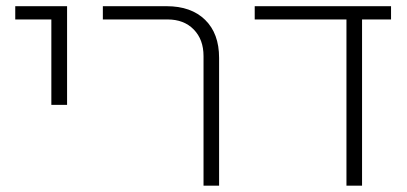

<svg xmlns="http://www.w3.org/2000/svg" viewBox="-20 -588 1289 608"><path d="M142.6 -255.9V-526.4H28.3V-568.4H192.4V-255.9Z M624.5 0V-410.6Q624.5 -462.9 593.5 -494.6Q562.5 -526.4 510.7 -526.4H305.7V-568.4H507.3Q585.4 -568.4 629.6 -525.1Q673.8 -481.9 673.8 -404.8V0Z M786.6 -568.4H1218.3V-526.4H1126.5V0H1077.1V-526.4H786.6Z"/></svg>

Font: Heebo ExtraLight
Style: Regular
Weight: 250
Designer: Oded Ezer
Foundry: Ezer Type House
Version: Version 3.100